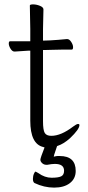

<svg xmlns="http://www.w3.org/2000/svg" viewBox="-20 -660 400 875"><path d="M137 174Q130 169 130 155.5Q130 142 135 131L140 122Q144 122 155 129Q184 150 215 150Q246 150 259 143.5Q272 137 272 118Q272 87 230 87Q216 87 196 91H191Q180 91 172 83.5Q164 76 164 68Q164 60 183 12L177 10Q118 -4 118 -110V-429H108Q107 -429 47 -425H46Q36 -425 28 -438Q20 -451 20 -461.5Q20 -472 26 -472H118V-528L116 -635Q116 -640 131 -640Q146 -640 162 -633.5Q178 -627 178 -617L176 -528V-475H181L209 -476Q245 -478 285 -482H286Q296 -482 304.5 -469Q313 -456 313 -445Q313 -434 307 -434H268Q240 -434 220 -433L181 -432H176V-108Q176 -67 184 -54Q192 -41 214 -41Q258 -41 313 -83Q329 -95 335.5 -95Q342 -95 342 -90Q342 -71 299 -30Q270 -4 242 5L240 6L227 45L225 54Q237 51 242 51H252Q325 51 325 119Q325 154 298.5 174.5Q272 195 226.5 195Q181 195 137 174Z"/></svg>

Font: LXGW WenKai TC Light
Style: Regular
Weight: 300
Designer: LXGW / Fontworks Inc.
Foundry: LXGW / Fontworks Inc.
Version: Version 1.330